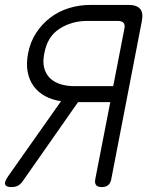

<svg xmlns="http://www.w3.org/2000/svg" viewBox="-31 -750 651 780"><path d="M429 -400 474 -632Q478 -649 471 -657Q464 -665 447 -665H323Q260 -665 210.5 -633Q161 -601 149 -533Q142 -500 148.5 -474.5Q155 -449 172 -432.5Q189 -416 214.5 -408Q240 -400 271 -400ZM217 -339Q181 -344 152.5 -359.5Q124 -375 106 -399.5Q88 -424 81.5 -457.5Q75 -491 83 -533Q92 -580 116 -616.5Q140 -653 173.5 -678.5Q207 -704 249 -717Q291 -730 336 -730H491Q525 -730 538.5 -713.5Q552 -697 545 -663L421 -22Q418 -6 408.5 2Q399 10 382 10Q366 10 359.5 2Q353 -6 356 -22L417 -335H286L60 -12Q52 -1 41.5 4.5Q31 10 15 10Q-6 10 -10 -0.5Q-14 -11 2 -34Z"/></svg>

Font: Maple Mono NL ExtraLight
Style: Italic
Weight: 275
Italic angle: -10°
Monospace: yes
Designer: subframe7536
Version: Version 7.000